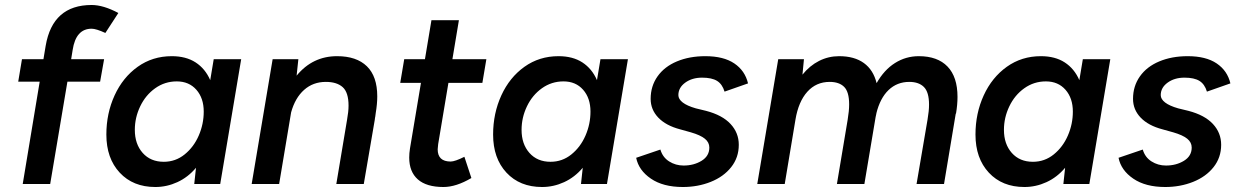

<svg xmlns="http://www.w3.org/2000/svg" viewBox="-20 -737 4964 769"><path d="M347 -717Q394 -717 454 -685L402 -605Q365 -622 347 -622Q284 -622 271 -537L265 -500H397L381 -410H250L181 0H71L139 -410H53L68 -500H154L163 -554Q191 -717 347 -717Z M765 -65Q733 -27 690.5 -7.5Q648 12 602 12Q513 12 459.5 -45.5Q406 -103 406 -198Q406 -283 439 -355Q472 -427 531.5 -469.5Q591 -512 668 -512Q725 -512 763.5 -487Q802 -462 822 -416L836 -500H946L862 0H758ZM636 -89Q683 -89 719.5 -118.5Q756 -148 776 -194Q796 -240 796 -290Q796 -344 766.5 -377.5Q737 -411 688 -411Q640 -411 601.5 -383.5Q563 -356 541.5 -311Q520 -266 520 -217Q520 -160 551.5 -124.5Q583 -89 636 -89Z M1072 -500H1175L1168 -434Q1232 -512 1330 -512Q1408 -512 1449.5 -471.5Q1491 -431 1491 -351Q1491 -321 1485 -285L1483 -270L1482 -265L1481 -257L1437 0H1327L1370 -257Q1376 -290 1376 -314Q1376 -367 1352.5 -388Q1329 -409 1285 -409Q1234 -409 1198 -377Q1162 -345 1146 -287L1098 0H988Z M1619 -106Q1619 -123 1622 -142L1666 -405H1583L1599 -500H1682L1708 -656H1818L1792 -500H1928L1912 -405H1776L1735 -160Q1733 -144 1733 -139Q1733 -90 1785 -90Q1802 -90 1840 -109L1868 -24Q1807 12 1756 12Q1688 12 1653.5 -18.5Q1619 -49 1619 -106Z M2314 -65Q2282 -27 2239.5 -7.5Q2197 12 2151 12Q2062 12 2008.5 -45.5Q1955 -103 1955 -198Q1955 -283 1988 -355Q2021 -427 2080.5 -469.5Q2140 -512 2217 -512Q2274 -512 2312.5 -487Q2351 -462 2371 -416L2385 -500H2495L2411 0H2307ZM2185 -89Q2232 -89 2268.5 -118.5Q2305 -148 2325 -194Q2345 -240 2345 -290Q2345 -344 2315.5 -377.5Q2286 -411 2237 -411Q2189 -411 2150.5 -383.5Q2112 -356 2090.5 -311Q2069 -266 2069 -217Q2069 -160 2100.5 -124.5Q2132 -89 2185 -89Z M2528 -105 2625 -138Q2634 -107 2660 -90.5Q2686 -74 2718 -74Q2759 -74 2790 -93Q2821 -112 2821 -146Q2821 -167 2803 -181.5Q2785 -196 2747 -207L2704 -219Q2647 -234 2616.5 -266Q2586 -298 2586 -341Q2586 -392 2613.5 -431Q2641 -470 2691 -491Q2741 -512 2805 -512Q2878 -512 2921 -483Q2964 -454 2976 -403L2882 -370Q2873 -400 2852 -413Q2831 -426 2792 -426Q2752 -426 2724.5 -406Q2697 -386 2697 -356Q2697 -340 2714.5 -326.5Q2732 -313 2767 -303L2808 -293Q2873 -276 2906 -240.5Q2939 -205 2939 -157Q2939 -106 2908.5 -67.5Q2878 -29 2826.5 -8.5Q2775 12 2715 12Q2636 12 2587 -21.5Q2538 -55 2528 -105Z M3097 -500H3200L3194 -438Q3223 -474 3260.5 -493Q3298 -512 3341 -512Q3402 -512 3440 -484.5Q3478 -457 3491 -404Q3521 -457 3564.5 -484.5Q3608 -512 3660 -512Q3735 -512 3775 -470.5Q3815 -429 3815 -349Q3815 -318 3809 -282H3808L3761 0H3651L3695 -258Q3701 -293 3701 -318Q3701 -368 3680.5 -388.5Q3660 -409 3622 -409Q3573 -409 3539 -376.5Q3505 -344 3490 -283V-282L3487 -268L3442 0H3332L3375 -257Q3381 -293 3381 -319Q3381 -369 3361 -389Q3341 -409 3303 -409Q3249 -409 3213.5 -369.5Q3178 -330 3166 -258L3123 0H3013Z M4246 -65Q4214 -27 4171.5 -7.5Q4129 12 4083 12Q3994 12 3940.5 -45.5Q3887 -103 3887 -198Q3887 -283 3920 -355Q3953 -427 4012.5 -469.5Q4072 -512 4149 -512Q4206 -512 4244.5 -487Q4283 -462 4303 -416L4317 -500H4427L4343 0H4239ZM4117 -89Q4164 -89 4200.5 -118.5Q4237 -148 4257 -194Q4277 -240 4277 -290Q4277 -344 4247.5 -377.5Q4218 -411 4169 -411Q4121 -411 4082.5 -383.5Q4044 -356 4022.5 -311Q4001 -266 4001 -217Q4001 -160 4032.5 -124.5Q4064 -89 4117 -89Z M4460 -105 4557 -138Q4566 -107 4592 -90.5Q4618 -74 4650 -74Q4691 -74 4722 -93Q4753 -112 4753 -146Q4753 -167 4735 -181.5Q4717 -196 4679 -207L4636 -219Q4579 -234 4548.5 -266Q4518 -298 4518 -341Q4518 -392 4545.5 -431Q4573 -470 4623 -491Q4673 -512 4737 -512Q4810 -512 4853 -483Q4896 -454 4908 -403L4814 -370Q4805 -400 4784 -413Q4763 -426 4724 -426Q4684 -426 4656.5 -406Q4629 -386 4629 -356Q4629 -340 4646.5 -326.5Q4664 -313 4699 -303L4740 -293Q4805 -276 4838 -240.5Q4871 -205 4871 -157Q4871 -106 4840.5 -67.5Q4810 -29 4758.5 -8.5Q4707 12 4647 12Q4568 12 4519 -21.5Q4470 -55 4460 -105Z"/></svg>

Font: Oak Sans Semibold
Style: Italic
Weight: 600
Italic angle: -9.49998°
Foundry: Erik Kennedy, Walven
Version: Version 1.000